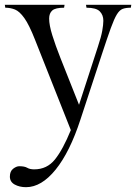

<svg xmlns="http://www.w3.org/2000/svg" viewBox="-45 -493 565 797"><path d="M97 210Q150 210 183 169Q216 128 249 47L100 -329Q76 -390 56 -418Q36 -446 17 -453.5Q-2 -461 -23 -461L-25 -473H223L221 -461Q185 -461 172 -449.5Q159 -438 159 -416Q159 -389 172 -347Q185 -305 206 -252L283 -58L361 -298Q375 -340 379.5 -365.5Q384 -391 384 -407Q384 -431 369 -446Q354 -461 314 -461L312 -473H500L498 -461Q477 -461 464 -456Q451 -451 440 -433Q429 -415 415 -376.5Q401 -338 379 -271L289 3Q245 138 186 211Q127 284 63 284Q36 284 16 273Q-4 262 -4 240Q-4 218 9.5 207.5Q23 197 35 197Q57 197 68 203.5Q79 210 97 210Z"/></svg>

Font: Gilda Display
Style: Regular
Weight: 400
Designer: Eduardo Rodriguez Tunni
Foundry: Eduardo Rodriguez Tunni
Version: Version 1.002; ttfautohint (v1.8.4.7-5d5b);gftools[0.9.22]